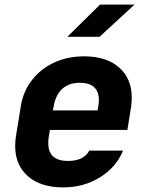

<svg xmlns="http://www.w3.org/2000/svg" viewBox="-20 -805 640 835"><path d="M553 -381Q553 -361 550 -340L534 -240H197L192 -210Q190 -200 190 -182Q190 -105 276 -105Q311 -105 334.5 -117Q358 -129 368 -150H515Q486 -78 415 -34Q344 10 255 10Q157 10 101.5 -38.5Q46 -87 46 -170Q46 -189 49 -210L70 -340Q80 -406 118 -455.5Q156 -505 214.5 -532.5Q273 -560 346 -560Q443 -560 498 -511.5Q553 -463 553 -381ZM210 -325H405L407 -340Q410 -355 410 -369Q410 -445 327 -445Q279 -445 250 -418Q221 -391 213 -340ZM413 -645H273L415 -785H565Z"/></svg>

Font: JetBrains Mono Extra Bold
Style: Italic
Weight: 800
Italic angle: -9°
Monospace: yes
Designer: Philipp Nurullin, Konstantin Bulenkov
Foundry: JetBrains
Version: 2.002